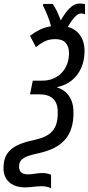

<svg xmlns="http://www.w3.org/2000/svg" viewBox="-79 -869 503 1092"><path d="M211.4 202.6Q202.1 196.3 187.5 193.1Q172.9 189.9 157.2 189.9Q143.1 189.9 127 191.7Q110.8 193.4 95.2 195.1Q79.6 196.8 66.4 196.8Q6.3 196.8 -26.4 167.5Q-59.1 138.2 -59.1 85.9Q-59.1 38.6 -40 8.1Q-21 -22.5 17.1 -41.5Q55.2 -60.5 112.3 -71.8Q149.4 -80.1 175.5 -92Q201.7 -104 218 -122.1Q234.4 -140.1 241.9 -166Q249.5 -191.9 249.5 -228Q250 -282.2 223.1 -307.4Q196.3 -332.5 146 -332.5H91.8L107.4 -410.2H160.6Q196.3 -410.2 224.6 -422.4Q252.9 -434.6 272.9 -456.1Q293 -477.5 303.2 -505.9Q313.5 -534.2 313.5 -565.9Q313.5 -603.5 294.7 -625Q275.9 -646.5 235.8 -646.5Q200.2 -646.5 174.3 -633.3Q148.4 -620.1 125 -601.1L91.8 -665.5Q117.7 -685.5 147.2 -700Q176.8 -714.4 211.4 -719.7Q202.6 -752.9 190.9 -781.7Q179.2 -810.5 165.5 -836.9L167.5 -846.7H221.2Q231.9 -831.1 243.7 -807.1Q255.4 -783.2 266.6 -752.9Q291.5 -797.4 317.9 -823.2Q344.2 -849.1 375.5 -849.1Q383.8 -849.1 390.9 -847.9Q397.9 -846.7 404.3 -845.2V-787.6Q399.9 -790 394 -791.3Q388.2 -792.5 382.8 -792.5Q369.6 -792.5 356.7 -782Q343.8 -771.5 331.3 -754.2Q318.8 -736.8 306.6 -715.8Q337.4 -708 358.6 -688.7Q379.9 -669.4 390.9 -641.6Q401.9 -613.8 401.9 -579.1Q401.9 -526.4 383.3 -483.6Q364.7 -440.9 330.3 -412.6Q295.9 -384.3 247.1 -374L246.1 -371.1Q272.9 -363.8 293.9 -345.5Q314.9 -327.1 327.1 -297.6Q339.4 -268.1 338.9 -226.1Q338.9 -176.8 326.4 -138.7Q314 -100.6 289.6 -73.2Q265.1 -45.9 228.3 -27.3Q191.4 -8.8 142.6 2Q107.9 9.3 82.5 17.8Q57.1 26.4 43.2 40.3Q29.3 54.2 29.3 77.1Q29.3 100.6 42 111.6Q54.7 122.6 81.1 122.6Q94.2 122.6 107.7 120.6Q121.1 118.7 135 116.9Q148.9 115.2 163.6 115.2Q178.7 115.2 190.9 118.2Q203.1 121.1 211.4 125Z"/></svg>

Font: Open Sans Condensed Medium
Style: Italic
Weight: 500
Width: 3
Italic angle: -12°
Designer: Monotype Design Team
Foundry: Monotype Imaging Inc.
Version: Version 3.000